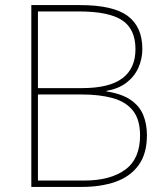

<svg xmlns="http://www.w3.org/2000/svg" viewBox="-20 -734 653 754"><path d="M294 -714Q425 -714 482 -671Q539 -628 539 -542Q539 -502 523 -467Q507 -432 475.5 -408.5Q444 -385 398 -377V-375Q457 -366 492 -342.5Q527 -319 542 -283.5Q557 -248 557 -203Q557 -130 524 -85Q491 -40 433.5 -20Q376 0 303 0H103V-714ZM303 -388Q409 -388 460.5 -426.5Q512 -465 512 -541Q512 -620 459.5 -654.5Q407 -689 291 -689H129V-388ZM129 -363V-25H311Q413 -25 471.5 -67.5Q530 -110 530 -202Q530 -264 502.5 -299Q475 -334 423.5 -348.5Q372 -363 300 -363Z"/></svg>

Font: Noto Sans Armenian Thin
Style: Regular
Weight: 250
Version: Version 2.007